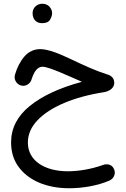

<svg xmlns="http://www.w3.org/2000/svg" viewBox="-20 -694 680 1033"><path d="M155.3 -623.5C155.3 -614.7 156.7 -606.9 159.2 -600.1C165 -584 179.2 -569.3 207 -569.3C228 -569.3 242.2 -575.7 249.5 -588.4C256.8 -600.6 260.3 -612.3 260.3 -623C260.3 -633.3 257.3 -642.1 252 -650.4C243.7 -664.1 228.5 -673.8 207 -673.8C176.3 -673.8 155.3 -649.4 155.3 -623.5ZM196.8 -429.7C163.1 -429.7 134.3 -416.5 111.3 -390.1C88.4 -363.3 71.3 -330.1 60.1 -290.5C59.1 -286.6 58.6 -282.7 58.6 -278.8C58.6 -263.2 69.3 -240.2 93.3 -233.9C97.2 -232.9 101.1 -232.4 105 -232.4C120.6 -232.4 143.6 -243.2 149.9 -267.1C162.1 -304.7 179.2 -335 209 -335C243.7 -335 353 -283.2 420.9 -253.9C299.3 -221.2 205.6 -177.2 139.2 -123C72.8 -68.8 39.6 -3.4 39.6 72.3C39.6 123.5 53.2 168 80.6 204.6C134.8 278.3 232.9 318.8 352.1 318.8C425.8 318.8 506.3 304.7 569.3 277.3C592.3 266.1 597.7 246.1 597.7 234.4C597.7 228.5 596.2 222.7 593.8 216.8C584.5 193.8 564.9 189.9 553.2 189.9C546.9 189.9 541 190.9 534.7 193.4C473.6 215.3 404.8 227.5 344.7 227.5C222.2 227.5 129.9 171.9 129.9 73.2C129.9 29.8 147 -10.3 181.2 -46.4C249.5 -118.7 376.5 -172.9 543 -198.7C574.7 -205.1 594.7 -224.6 594.7 -247.6C594.7 -271.5 581.5 -287.1 554.7 -294.4C493.7 -313.5 425.3 -345.2 360.8 -376C296.4 -406.7 237.8 -429.7 196.8 -429.7Z"/></svg>

Font: Mikhak Medium
Style: Regular
Weight: 500
Designer: Amin Abedi
Version: Version 3.2